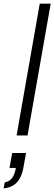

<svg xmlns="http://www.w3.org/2000/svg" viewBox="-60 -743 298 1053"><path d="M31 0 158 -723H218L91 0ZM-40 290 -34 257Q-10 254 5.5 234Q21 214 27 178H-8L7 96H83L70 167Q64 207 49.5 233.5Q35 260 13 273.5Q-9 287 -40 290Z"/></svg>

Font: Archivo SemiExpanded ExtraLight
Style: Italic
Weight: 250
Width: 6
Italic angle: -10°
Designer: Hector Gatti
Foundry: Omnibus-Type
Version: Version 2.001